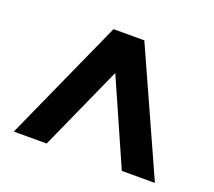

<svg xmlns="http://www.w3.org/2000/svg" viewBox="-96 -826 873 785"><g transform="rotate(20 340.0 -433.5)"><path d="M341 -534 176 -167H33L273 -700H407L647 -167H503Z"/></g></svg>

Font: Poppins SemiBold
Style: Regular
Weight: 600
Designer: Ninad Kale (Devanagari), Jonny Pinhorn (Latin)
Foundry: Indian Type Foundry
Version: Version 3.002 2017